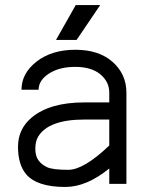

<svg xmlns="http://www.w3.org/2000/svg" viewBox="-20 -723 596 755"><path d="M281.2 -565.9H200.2L277.8 -703.1H374ZM409.7 -60.5Q320.3 12.2 236.8 12.2Q126 12.2 83.5 -37.1Q50.8 -75.2 50.8 -145.5Q50.8 -215.8 104.5 -260.7Q175.8 -320.3 311.5 -320.3H409.7V-359.9Q409.2 -402.3 374 -431.2Q338.9 -460 275.4 -460Q212.9 -460 172.4 -433.6Q131.8 -407.2 131.8 -370.1H64.5Q64.5 -434.6 124 -481Q183.6 -527.3 276.4 -527.3Q369.1 -527.3 422.9 -479.5Q476.6 -431.6 477.1 -359.9V0H409.7ZM409.7 -150.9V-252.9H311.5Q170.9 -252.9 129.9 -185.5Q119.1 -167 118.9 -138.9Q118.7 -110.8 130.6 -93.5Q142.6 -76.2 164.8 -65.7Q187 -55.2 248.3 -55.2Q309.6 -55.2 409.7 -150.9Z"/></svg>

Font: AnjaliOldLipi
Style: Regular
Weight: 400
Designer: Kevin & Siji
Foundry: Core : Kevin & Siji
Modification : Hiran Venugopalan
Opentype mlm2 support: Rajeesh Nambiar
New Feature Table : Santhosh
Version: Version 7.1.0+20221109